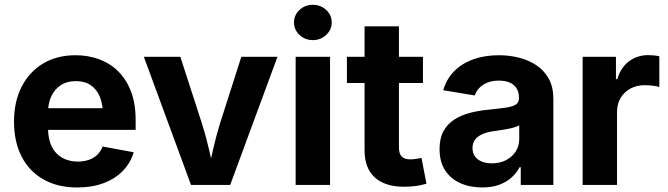

<svg xmlns="http://www.w3.org/2000/svg" viewBox="-20 -788 2847 818"><path d="M309.3 10.7Q225.7 10.7 165.2 -23.6Q104.6 -57.8 72.2 -120.8Q39.7 -183.8 39.7 -270.1Q39.7 -354.4 72 -418Q104.2 -481.5 163.2 -517.1Q222.2 -552.7 301.9 -552.7Q355.4 -552.7 401.9 -535.7Q448.3 -518.7 483.4 -484.3Q518.5 -449.9 538.2 -398Q557.9 -346 557.9 -275.8V-234.7H99.8V-326.9H486.6L418.1 -302.2Q418.1 -344.8 405.1 -376.3Q392.1 -407.7 366.5 -425.1Q341 -442.4 303 -442.4Q265 -442.4 238.5 -424.9Q212.1 -407.3 198.3 -377.2Q184.5 -347.1 184.5 -308.7V-243.8Q184.5 -196.4 200.3 -164.2Q216.2 -132 244.9 -115.8Q273.7 -99.6 311.6 -99.6Q337.2 -99.6 358.2 -106.9Q379.2 -114.2 394.3 -128.5Q409.3 -142.9 417.2 -163.8L549.6 -139.3Q536.4 -94.1 503.8 -60.4Q471.1 -26.6 422 -8Q372.8 10.7 309.3 10.7Z M793.8 0 592.9 -545.9H748.4L840.1 -262.5Q857.1 -209.6 869.5 -155.3Q881.9 -101 895 -43.1H863.6Q876.4 -101 888.7 -155.2Q901 -209.3 917.5 -262.5L1008.1 -545.9H1162.1L960.7 0Z M1239.6 0V-545.9H1386.1V0ZM1312.8 -617.1Q1279.7 -617.1 1256.1 -639.2Q1232.5 -661.3 1232.5 -692.2Q1232.5 -723.8 1256.1 -745.7Q1279.7 -767.5 1312.8 -767.5Q1346 -767.5 1369.7 -745.7Q1393.3 -723.9 1393.3 -692.3Q1393.3 -661.3 1369.7 -639.2Q1346 -617.1 1312.8 -617.1Z M1781.9 -545.9V-434.3H1458V-545.9ZM1533.2 -675.8H1679.6V-159.8Q1679.6 -133.7 1691.2 -121.4Q1702.8 -109 1729.3 -109Q1737.9 -109 1752.9 -111.1Q1768 -113.2 1775.8 -115.1L1796.8 -5.3Q1772.3 2 1748.2 4.8Q1724.2 7.6 1702.1 7.6Q1619.9 7.6 1576.6 -32.2Q1533.2 -72.1 1533.2 -146.9Z M2034.3 10.6Q1982.3 10.6 1941.1 -7.8Q1899.9 -26.1 1876.3 -62.4Q1852.7 -98.7 1852.7 -152.6Q1852.7 -198.5 1869.4 -229.1Q1886.2 -259.7 1915.2 -278.4Q1944.2 -297.1 1981.1 -306.8Q2018.1 -316.6 2058.5 -320.4Q2105.8 -325.2 2134.8 -329.4Q2163.9 -333.6 2177.5 -342.5Q2191 -351.5 2191 -369.2V-371.6Q2191 -394.9 2181.1 -411.1Q2171.2 -427.3 2152.1 -435.9Q2133.1 -444.5 2105.3 -444.5Q2077.3 -444.5 2056.3 -436Q2035.3 -427.4 2021.9 -413.2Q2008.6 -399 2002.7 -381.3L1868.4 -403.6Q1882.2 -451.3 1915 -484.5Q1947.7 -517.7 1996.4 -535.2Q2045 -552.7 2105.7 -552.7Q2149.7 -552.7 2191.2 -542.3Q2232.7 -531.9 2265.7 -509.7Q2298.7 -487.6 2318.1 -452.4Q2337.5 -417.2 2337.5 -367.5V0H2198.6V-75.8H2193.8Q2180.5 -50.4 2158.6 -31Q2136.6 -11.5 2105.7 -0.4Q2074.9 10.6 2034.3 10.6ZM2075.5 -92.1Q2110.1 -92.1 2136.3 -105.9Q2162.5 -119.6 2177.3 -143Q2192.1 -166.4 2192.1 -195.2V-254.2Q2185.4 -249.7 2172.3 -245.8Q2159.3 -241.8 2143.2 -238.7Q2127.1 -235.6 2111.5 -233.3Q2095.8 -231 2083.6 -229.3Q2056.7 -225.7 2036.2 -216.9Q2015.7 -208.2 2004.4 -193.6Q1993.1 -179 1993.1 -156.9Q1993.1 -135.7 2003.8 -121.3Q2014.4 -106.9 2033 -99.5Q2051.5 -92.1 2075.5 -92.1Z M2462.3 0V-545.9H2604.2V-450.8H2610.1Q2624.9 -501.3 2660.3 -527.2Q2695.7 -553.2 2741.6 -553.2Q2753 -553.2 2766 -551.9Q2779.1 -550.6 2789 -548.3V-417.5Q2779.3 -420.8 2760.6 -422.9Q2742 -425 2725.7 -425Q2692.2 -425 2665.5 -410.5Q2638.9 -396 2623.8 -370.3Q2608.7 -344.6 2608.7 -310.7V0Z"/></svg>

Font: Inter Variable LoSnoCo
Style: Regular
Weight: 400
Designer: Rasmus Andersson
Foundry: rsms
Version: Version 4.000;git-a52131595; featfreeze: case,dlig,ss01,ss02